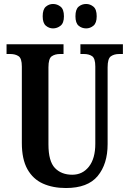

<svg xmlns="http://www.w3.org/2000/svg" viewBox="-20 -937 652 967"><path d="M312 10Q246 10 196 -12.5Q146 -35 118 -85Q90 -135 90 -217V-602Q90 -643 73.5 -654Q57 -665 32 -665H13V-714H300V-665H282Q257 -665 240.5 -653.5Q224 -642 224 -598V-210Q224 -125 256.5 -91Q289 -57 344 -57Q396 -57 428 -98Q460 -139 460 -213V-602Q460 -643 444 -654Q428 -665 403 -665H385V-714H599V-665H580Q555 -665 538.5 -653.5Q522 -642 522 -598V-211Q522 -111 472 -50.5Q422 10 312 10ZM414 -794Q392 -794 376 -807.5Q360 -821 360 -855Q360 -890 376 -903.5Q392 -917 414 -917Q434 -917 450.5 -903.5Q467 -890 467 -855Q467 -821 450.5 -807.5Q434 -794 414 -794ZM247 -794Q227 -794 211 -807.5Q195 -821 195 -855Q195 -890 211 -903.5Q227 -917 247 -917Q268 -917 285 -903.5Q302 -890 302 -855Q302 -821 285 -807.5Q268 -794 247 -794Z"/></svg>

Font: Noto Serif Armenian ExtraCondensed
Style: Bold
Weight: 700
Width: 2
Designer: Monotype Design Team
Foundry: Monotype Imaging Inc.
Version: Version 2.008; ttfautohint (v1.8.4.7-5d5b)